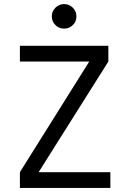

<svg xmlns="http://www.w3.org/2000/svg" viewBox="-20 -917 626 937"><path d="M77.1 0V-76.7L415.5 -616.7H77.1V-693.4H508.8V-616.7L168.5 -76.7H518.6V0ZM293 -777.3Q268.1 -777.3 250.5 -794.7Q232.9 -812 232.9 -836.9Q232.9 -861.8 250.5 -879.4Q268.1 -897 293 -897Q317.9 -897 335.4 -879.4Q353 -861.8 353 -836.9Q353 -812 335.4 -794.7Q317.9 -777.3 293 -777.3Z"/></svg>

Font: Cascadia Code NF SemiLight
Style: Regular
Weight: 350
Monospace: yes
Designer: Aaron Bell
Foundry: Saja Typeworks
Version: Version 2404.023; ttfautohint (v1.8.4)